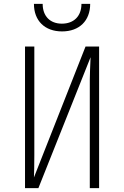

<svg xmlns="http://www.w3.org/2000/svg" viewBox="-20 -970 640 990"><path d="M300 -808C389 -808 445 -863 445 -950H400C400 -887 361 -848 299 -848C238 -848 200 -887 200 -950H155C155 -863 211 -808 300 -808ZM109 0H178L447 -675C445 -635 443 -575 443 -560V0H491V-730H421L155 -55C156 -74 157 -119 157 -170V-730H109Z"/></svg>

Font: JetBrains Mono Thin
Style: Regular
Weight: 100
Monospace: yes
Designer: Philipp Nurullin, Konstantin Bulenkov
Foundry: JetBrains
Version: Version 2.305